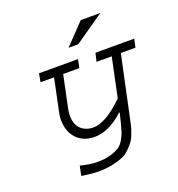

<svg xmlns="http://www.w3.org/2000/svg" viewBox="-137 -716 914 987"><g transform="rotate(-20 320.0 -222.5)"><path d="M427.7 -419.9H639.6L629.9 -374H549.8L478.5 -39.1Q473.6 -14.6 470.2 -1.5Q466.8 11.7 458 35.6Q449.2 59.6 439 73.7Q428.7 87.9 410.2 106.4Q391.6 125 368.7 134.8Q345.7 144.5 311.5 151.9Q277.3 159.2 235.4 159.2Q199.2 159.2 142.6 150.4L153.3 97.7Q206.1 111.3 246.1 111.3Q288.1 111.3 318.8 102.1Q349.6 92.8 367.2 81.1Q384.8 69.3 397.5 45.9Q410.2 22.5 415 6.8Q419.9 -8.8 427.7 -39.1L439.5 -87.9L437.5 -89.8Q355.5 -14.6 277.3 -14.6Q215.8 -14.6 179.2 -53.2Q142.6 -91.8 142.6 -158.2Q142.6 -174.8 148.4 -201.2L184.6 -374H110.4L119.1 -419.9H332L323.2 -374H234.4L197.3 -197.3Q193.4 -175.8 193.4 -160.2Q193.4 -110.4 220.7 -86.4Q248 -62.5 286.1 -62.5Q356.4 -62.5 455.1 -160.2L500 -374H417ZM521.5 -603.5 359.4 -491.2H306.6L414.1 -603.5Z"/></g></svg>

Font: Thabit-Oblique
Style: Oblique
Weight: 500
Designer: Regenerated by Nadim Shaikli
Foundry: MAK Alagha
Version: 0.01